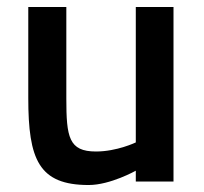

<svg xmlns="http://www.w3.org/2000/svg" viewBox="-20 -520 583 550"><path d="M369 -112C369 -112 315 -86 255 -86C177 -86 170 -127 170 -238V-500H61V-239C61 -63 91 10 234 10C296 10 369 -31 369 -31V0H477V-500H369Z"/></svg>

Font: RazerF5 SemiBold
Style: Regular
Weight: 600
Foundry: Razer Inc.
Version: Version 2